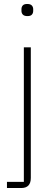

<svg xmlns="http://www.w3.org/2000/svg" viewBox="-20 -746 275 966"><path d="M100 -508H135V149Q135 200 87 200H15V169H100ZM118 -665Q102 -665 95 -672.5Q88 -680 88 -691V-700Q88 -711 94.5 -718.5Q101 -726 117 -726Q133 -726 140 -718.5Q147 -711 147 -700V-691Q147 -680 140.5 -672.5Q134 -665 118 -665Z"/></svg>

Font: IBM Plex Sans Thai Looped ExtraLight
Style: Regular
Weight: 200
Designer: Mike Abbink, Paul van der Laan, Pieter van Rosmalen, Ben Mitchell, Mark Frömberg
Foundry: Bold Monday
Version: Version 1.0